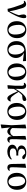

<svg xmlns="http://www.w3.org/2000/svg" viewBox="2413 -2996 795 5661"><g transform="rotate(90 2810.5 -165.5)"><path d="M241 9 316 3C411 -155 515 -352 515 -471C515 -493 514 -507 509 -525C498 -537 487 -543 468 -543C428 -543 406 -512 406 -462C406 -432 414 -388 429 -325C400 -227 362 -147 312 -45C296 -162 264 -277 234 -373C203 -497 169 -538 103 -538C63 -538 22 -519 2 -485L10 -468C20 -473 32 -476 46 -476C82 -476 102 -441 135 -343C172 -240 214 -125 241 9Z M851 16C982 16 1105 -80 1105 -270C1105 -450 1004 -543 860 -543C727 -543 604 -447 604 -264C604 -74 718 16 851 16ZM865 -19C786 -19 713 -114 713 -322C713 -433 768 -509 847 -509C936 -509 998 -395 998 -205C998 -98 951 -19 865 -19Z M1438 16C1580 16 1690 -90 1690 -238C1690 -350 1621 -434 1533 -474L1784 -443L1779 -536L1518 -532C1290 -527 1192 -423 1192 -252C1192 -85 1299 16 1438 16ZM1453 -486C1542 -462 1588 -335 1588 -211C1588 -89 1536 -19 1454 -19C1372 -19 1301 -109 1301 -268C1301 -389 1349 -473 1453 -486Z M2096 16C2227 16 2350 -80 2350 -270C2350 -450 2249 -543 2105 -543C1972 -543 1849 -447 1849 -264C1849 -74 1963 16 2096 16ZM2110 -19C2031 -19 1958 -114 1958 -322C1958 -433 2013 -509 2092 -509C2181 -509 2243 -395 2243 -205C2243 -98 2196 -19 2110 -19Z M2880 16C2915 16 2952 -14 2972 -70L2963 -86C2953 -81 2936 -77 2915 -77C2845 -77 2805 -134 2689 -317C2722 -358 2754 -392 2785 -421L2871 -428C2928 -432 2959 -451 2959 -493C2959 -524 2942 -537 2921 -543C2882 -539 2846 -528 2799 -487C2726 -425 2652 -325 2599 -218C2601 -282 2603 -345 2603 -405C2604 -503 2567 -539 2506 -539C2467 -539 2437 -515 2420 -488L2427 -471C2436 -474 2446 -475 2457 -475C2495 -475 2510 -458 2509 -403L2507 -204L2491 5L2501 13L2595 0L2601 -173C2627 -223 2645 -252 2670 -291C2767 -72 2812 16 2880 16Z M3262 16C3393 16 3516 -80 3516 -270C3516 -450 3415 -543 3271 -543C3138 -543 3015 -447 3015 -264C3015 -74 3129 16 3262 16ZM3276 -19C3197 -19 3124 -114 3124 -322C3124 -433 3179 -509 3258 -509C3347 -509 3409 -395 3409 -205C3409 -98 3362 -19 3276 -19Z M3854 16C3918 16 3965 -34 3995 -116C4001 -29 4033 16 4091 16C4134 16 4166 -8 4186 -40L4177 -59C4164 -53 4152 -47 4134 -47C4100 -47 4083 -62 4083 -125C4082 -201 4085 -299 4098 -534L4091 -541L3987 -519L3993 -160C3960 -95 3916 -69 3864 -69C3820 -69 3785 -85 3755 -129C3756 -227 3760 -328 3766 -534L3757 -541L3652 -519L3672 -108L3650 205L3659 212L3764 188L3737 -68C3764 -18 3807 16 3854 16Z M4455 16C4559 16 4642 -31 4686 -96L4670 -116C4619 -76 4562 -57 4487 -57C4397 -57 4355 -94 4355 -151C4355 -207 4392 -250 4512 -250C4524 -250 4535 -250 4565 -248V-307C4540 -305 4523 -305 4505 -305C4403 -305 4365 -347 4365 -408C4365 -470 4409 -509 4485 -509L4508 -508L4552 -462C4583 -429 4601 -424 4627 -424C4656 -424 4675 -444 4672 -476C4643 -521 4563 -543 4482 -543C4338 -543 4269 -476 4269 -399C4269 -338 4316 -288 4426 -274C4296 -258 4247 -197 4247 -129C4247 -38 4334 16 4455 16Z M4919 15C4968 15 5005 -14 5018 -42L5008 -59C4996 -53 4983 -48 4964 -48C4933 -48 4911 -63 4911 -123C4911 -197 4915 -286 4928 -531L4920 -538L4808 -516L4815 -116C4816 -25 4857 15 4919 15Z M5323 16C5454 16 5577 -80 5577 -270C5577 -450 5476 -543 5332 -543C5199 -543 5076 -447 5076 -264C5076 -74 5190 16 5323 16ZM5337 -19C5258 -19 5185 -114 5185 -322C5185 -433 5240 -509 5319 -509C5408 -509 5470 -395 5470 -205C5470 -98 5423 -19 5337 -19Z"/></g></svg>

Font: GenKiMin2 TW SB
Style: Regular
Weight: 600
Version: Version 2.100;PS 2.1;hotconv 16.6.51;makeotf.lib2.5.65220 DE